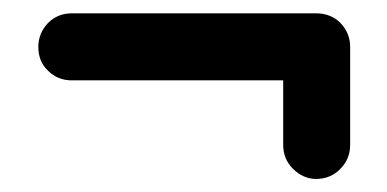

<svg xmlns="http://www.w3.org/2000/svg" viewBox="-20 -487 587 291"><path d="M459 -215.8Q439.5 -215.8 423.8 -231.4Q409.2 -246.1 409.2 -267.6Q409.2 -300.8 409.2 -365.2Q329.1 -365.2 88.9 -365.2Q67.4 -365.2 52.7 -379.9Q38.1 -393.6 38.1 -416Q38.1 -436.5 52.7 -452.1Q67.4 -466.8 88.9 -466.8Q211.9 -466.8 459 -466.8Q481.4 -466.8 496.1 -452.1Q510.7 -436.5 510.7 -416Q510.7 -366.2 510.7 -267.6Q510.7 -246.1 496.1 -231.4Q481.4 -215.8 459 -215.8Z"/></svg>

Font: Abed
Style: Bold
Weight: 700
Designer: Johan Aakerlund
Version: Version 3.105